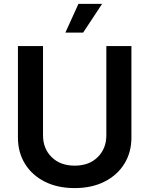

<svg xmlns="http://www.w3.org/2000/svg" viewBox="-20 -967 776 998"><path d="M368.2 10.7Q279.3 10.7 212.9 -22.7Q146.5 -56.2 109.9 -115.5Q73.2 -174.8 73.2 -252.4V-727.5H203.6V-263.2Q203.6 -194.8 248.3 -150.4Q293 -106 368.2 -106Q443.4 -106 488 -150.4Q532.7 -194.8 532.7 -263.2V-727.5H663.1V-252.4Q663.1 -174.8 626.2 -115.5Q589.4 -56.2 522.9 -22.7Q456.5 10.7 368.2 10.7ZM319.8 -797.4 387.7 -946.8H510.7L412.1 -797.4Z"/></svg>

Font: Inter-SemiBold
Style: Regular
Weight: 600
Designer: Rasmus Andersson
Foundry: rsms
Version: Version 4.000;git-a52131595